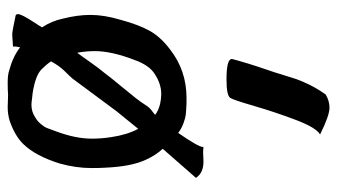

<svg xmlns="http://www.w3.org/2000/svg" viewBox="-208 -669 873 497"><g transform="rotate(90 228.5 -420.5)"><path d="M328.1 -812.5Q310.5 -802.7 290.5 -750Q270.5 -697.3 254.4 -642.1Q238.3 -586.9 233.4 -580.1Q227.5 -570.3 185.5 -570.3Q132.8 -570.3 132.8 -584V-585Q142.6 -623 161.1 -676.8Q167 -693.4 173.8 -716.3Q180.7 -739.3 185.1 -752Q189.5 -764.6 199.2 -784.7Q209 -804.7 224.6 -827.1Q241.2 -836.9 258.8 -836.9Q279.3 -836.9 328.1 -812.5ZM324.2 -445.3Q360.4 -498 360.4 -508.8Q360.4 -508.8 360.4 -510.7Q365.2 -509.8 376 -509.8Q379.9 -509.8 387.7 -510.3Q395.5 -510.7 398.4 -510.7Q427.7 -510.7 440.4 -491.2L365.2 -405.3Q382.8 -385.7 393.6 -361.3Q411.1 -324.2 414.1 -255.9Q415 -243.2 415 -220.7Q415 -180.7 403.3 -138.7Q383.8 -76.2 353.5 -44.9Q332 -22.5 292 -8.8Q275.4 -3.9 256.8 -3.9Q252 -3.9 241.7 -4.4Q231.4 -4.9 225.6 -4.9Q212.9 -3.9 193.4 -3.9Q173.8 -3.9 162.1 -7.8Q126 -17.6 102.5 -36.1Q99.6 -24.4 100.6 -17.6Q71.3 -15.6 69.3 -15.6Q61.5 -15.6 20.5 -24.4Q16.6 -25.4 16.6 -30.3Q16.6 -35.2 21.5 -44.9Q26.4 -54.7 36.6 -70.3Q46.9 -85.9 50.8 -92.8Q34.2 -118.2 28.3 -146.5Q18.6 -184.6 18.6 -217.8Q18.6 -253.9 31.2 -295.9Q43.9 -342.8 59.6 -371.1Q75.2 -399.4 107.4 -423.8Q162.1 -466.8 233.4 -466.8H247.1Q269.5 -465.8 277.3 -464.8Q285.2 -463.9 298.8 -459Q312.5 -454.1 324.2 -445.3ZM277.3 -385.7Q265.6 -394.5 249 -398.4Q235.4 -401.4 223.6 -401.4Q197.3 -401.4 171.9 -384.8Q148.4 -370.1 134.8 -331.1Q112.3 -272.5 112.3 -229.5Q112.3 -208 116.2 -185.5L117.2 -184.6Q124 -193.4 139.6 -215.8Q155.3 -238.3 169.9 -255.9Q180.7 -270.5 200.2 -293.9Q219.7 -317.4 232.4 -333.5Q245.1 -349.6 251 -359.4Q255.9 -367.2 259.8 -371.1Q263.7 -375 269 -378.9Q274.4 -382.8 277.3 -385.7ZM313.5 -341.8 267.6 -285.2 183.6 -171.9Q179.7 -167 165 -152.3Q150.4 -137.7 139.6 -117.2L138.7 -116.2Q146.5 -104.5 160.2 -90.8Q176.8 -75.2 221.7 -68.4Q224.6 -68.4 235.4 -66.9Q246.1 -65.4 251 -65.4Q268.6 -65.4 282.2 -74.2Q293 -80.1 300.8 -89.4Q308.6 -98.6 311.5 -106Q314.5 -113.3 320.3 -129.9Q338.9 -179.7 338.9 -221.7Q338.9 -247.1 335 -271.5Q329.1 -312.5 313.5 -341.8Z"/></g></svg>

Font: LPEducational
Style: Medium
Weight: 500
Designer: Based on Essays1743, by John Stracke, which says:

Based on the typeface in a 1743 English translation of the essays of 
Version: Version 001.204